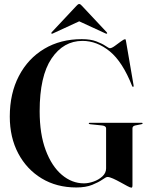

<svg xmlns="http://www.w3.org/2000/svg" viewBox="-20 -900 732 932"><path d="M623 -1Q623 11 618 11Q612.5 11 597.8 3Q583 -5 564.5 -15.2Q546 -25.5 528.8 -33.2Q511.5 -41 501.5 -41Q495 -41 477 -28.2Q459 -15.5 427.8 -2.8Q396.5 10 350.5 10Q255 10 182.2 -34Q109.5 -78 68.5 -155.5Q27.5 -233 27.5 -334Q27.5 -446.5 71.8 -531.2Q116 -616 194.8 -663Q273.5 -710 377.5 -710Q419.5 -710 448 -699Q476.5 -688 492.5 -677Q508.5 -666 513.5 -666Q522 -666 537 -676.8Q552 -687.5 566.5 -698.5Q581 -709.5 587.5 -709.5Q590.5 -709.5 591.5 -701L628.5 -485.5Q629 -480 627 -478.5Q624.5 -477 621.5 -482Q575 -600 512.8 -650.8Q450.5 -701.5 380.5 -701.5Q288 -701.5 230.2 -616Q172.5 -530.5 172.5 -360Q172.5 -249.5 201.8 -171.2Q231 -93 280 -51.5Q329 -10 387.5 -10Q409.5 -10 434.5 -18.8Q459.5 -27.5 477.2 -44Q495 -60.5 495 -82.5V-277Q495 -288.5 475.5 -291L417 -297Q411 -298 411 -301Q411 -304 416 -304H668Q672.5 -304 672.5 -301Q672.5 -298.5 666.5 -297L636.5 -291Q623 -288 623 -277ZM237.5 -738Q232.5 -735 230 -737Q227.5 -739.5 231 -743.5L351 -871.5Q358.5 -880.5 364.5 -880.5Q370.5 -880.5 378 -871.5L498 -743.5Q502 -739 499 -737Q497 -735 491.5 -738L364.5 -796.5Z"/></svg>

Font: Fraunces 144pt SemiBold
Style: Regular
Weight: 600
Version: Version 1.000;[0bf87f6ff]